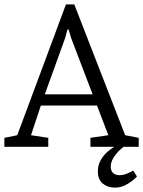

<svg xmlns="http://www.w3.org/2000/svg" viewBox="-31 -672 655 879"><path d="M-11 0V-41L48 -53L271 -652H309L542 -53L604 -41V0H383V-41L465 -53L413 -189H156L111 -53L190 -41V0ZM174 -240H393L295 -497L283 -537H278L267 -497ZM496 187Q462 187 439.5 168.5Q417 150 417 113Q417 81 433 56Q449 31 473 13Q497 -5 520 -16H556Q539 -5 520.5 12Q502 29 489 49.5Q476 70 476 91Q476 110 487 120Q498 130 516 130Q532 130 548.5 123.5Q565 117 579 109L596 136Q582 152 554 169.5Q526 187 496 187Z"/></svg>

Font: Faustina Light Light
Style: Regular
Weight: 300
Version: Version 1.200